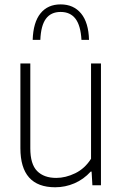

<svg xmlns="http://www.w3.org/2000/svg" viewBox="-20 -822 544 852"><path d="M70.5 -164.5V-540.5H114.5V-164Q114.5 -93.5 144.8 -63Q175 -32.5 229.5 -32.5Q271 -32.5 313.8 -53.2Q356.5 -74 384 -117.5V-540.5H428V0H390L386.5 -60.5H382.5Q351 -26 310.2 -8.5Q269.5 9 225 9Q70.5 9 70.5 -164.5ZM249 -802.5Q306.5 -802.5 339.8 -762.2Q373 -722 375 -645H341.5Q338 -708.5 315 -738.8Q292 -769 249 -769Q206 -769 183.8 -738.8Q161.5 -708.5 159 -645H125Q127.5 -723 159.8 -762.8Q192 -802.5 249 -802.5Z"/></svg>

Font: Encode Sans Semi Condensed ExLight
Style: Regular
Weight: 275
Width: 4
Designer: Multiple Designers
Foundry: Impallari Type
Version: Version 2.000